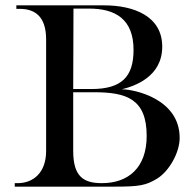

<svg xmlns="http://www.w3.org/2000/svg" viewBox="-20 -696 707 716"><path d="M331 -352H253V-133C253 -37 292 -13 360 -13C460 -13 527 -72 527 -189C527 -327 452 -352 331 -352ZM254 -664 253 -364H321C434 -364 478 -410 478 -510C478 -625 410 -664 312 -664ZM41 -676H369C477 -676 585 -637 585 -522C585 -408 479 -374 434 -363C482 -363 650 -327 650 -182C650 -126 610 -57 566 -30C525 -5 501 0 409 0H35V-13H46C103 -13 152 -51 152 -133V-549C152 -638 107 -663 53 -663H41Z"/></svg>

Font: Open Baskerville 0.0.53
Style: Normal
Weight: 400
Designer: Isaac Moore, James Puckett, Rob Mientjes
Foundry: The Open Baskerville Project
Version: 0.0.53 (g939f078)